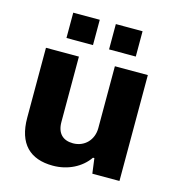

<svg xmlns="http://www.w3.org/2000/svg" viewBox="-109 -817 847 923"><g transform="rotate(15 314.5 -356.0)"><path d="M142 -598H274V-724H142ZM354 -598H487V-724H354ZM237 12C311 12 377 -21 414 -75H421L431 0H566V-527H402V-219C402 -161 361 -117 303 -117C253 -117 223 -145 223 -202V-527H59V-179C59 -50 123 12 237 12Z"/></g></svg>

Font: Archivo ExtraBold
Style: Regular
Weight: 800
Designer: Hector Gatti
Foundry: Omnibus-Type
Version: Version 2.001